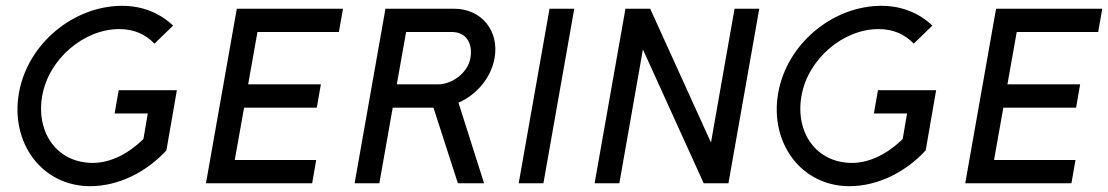

<svg xmlns="http://www.w3.org/2000/svg" viewBox="-20 -630 3809 660"><path d="M473 -152C425 -105 363 -70 299 -70C177 -70 103 -173 125 -300C147 -427 268 -530 390 -530C441 -530 480 -512 511 -480L575 -542C531 -584 471 -610 400 -610C234 -610 75 -481 45 -310C15 -139 124 10 290 10C388 10 484 -39 552 -113L588 -320H388L374 -240H488L473 -152Z M688 0H1053L1067 -80H787L819 -260H1069L1083 -340H833L865 -520H1145L1159 -600H794Z M1556 -277C1618 -304 1668 -362 1680 -430C1697 -524 1635 -600 1541 -600H1305L1199 0H1284L1330 -260H1470L1554 0H1644ZM1533 -520C1583 -520 1606 -480 1597 -430C1588 -380 1535 -340 1485 -340H1344L1376 -520Z M1763 0H1848L1954 -600H1869Z M2109 0 2190 -460 2399 0H2484L2590 -600H2505L2424 -140L2215 -600H2130L2024 0Z M3083 -152C3035 -105 2973 -70 2909 -70C2787 -70 2713 -173 2735 -300C2757 -427 2878 -530 3000 -530C3051 -530 3090 -512 3121 -480L3185 -542C3141 -584 3081 -610 3010 -610C2844 -610 2685 -481 2655 -310C2625 -139 2734 10 2900 10C2998 10 3094 -39 3162 -113L3198 -320H2998L2984 -240H3098L3083 -152Z M3298 0H3663L3677 -80H3397L3429 -260H3679L3693 -340H3443L3475 -520H3755L3769 -600H3404Z"/></svg>

Font: Gauge
Style: Italic
Weight: 400
Italic angle: -80°
Designer: Daniel Pimley
Foundry: Daniel Pimley
Version: Version 1.000;PS 001.001;hotconv 1.0.56